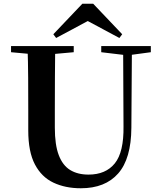

<svg xmlns="http://www.w3.org/2000/svg" viewBox="-20 -987 858 1026"><path d="M478 -967 633 -804 618 -784 409 -896H489L280 -784L265 -804L420 -967ZM412 19Q329 19 265.5 -11Q202 -41 166.5 -108.5Q131 -176 131 -290V-401Q131 -485 130.5 -570.5Q130 -656 127 -741H275Q274 -656 273.5 -571.5Q273 -487 273 -401V-305Q273 -213 294 -158Q315 -103 355 -78.5Q395 -54 453 -54Q545 -54 593.5 -114Q642 -174 640 -312L638 -741H685L682 -304Q681 -139 611.5 -60Q542 19 412 19ZM39 -708V-741H374V-708L219 -694H192ZM521 -708V-741H786V-708L675 -693H646Z"/></svg>

Font: Noto Serif TC
Style: Bold
Weight: 700
Designer: Ryoko NISHIZUKA 西塚涼子 (kana & ideographs); Frank Grießhammer (Latin, Greek & Cyrillic); Wenlong ZHANG 张文龙 (bopomofo); San
Foundry: Adobe
Version: Version 2.002-H1;hotconv 1.1.0;makeotfexe 2.6.0